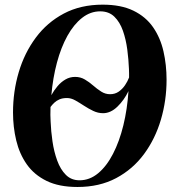

<svg xmlns="http://www.w3.org/2000/svg" viewBox="-20 -772 720 804"><path d="M304.5 11Q227 11 175 -14.5Q123 -40 92.2 -83.8Q61.5 -127.5 48 -183.8Q34.5 -240 34.5 -301Q34.5 -389 58.5 -469.8Q82.5 -550.5 129.8 -614.2Q177 -678 247.2 -715.2Q317.5 -752.5 410 -752.5Q487 -752.5 538.8 -727.2Q590.5 -702 621 -658Q651.5 -614 664.5 -557.2Q677.5 -500.5 677.5 -438Q677.5 -351.5 653.8 -271Q630 -190.5 583.2 -127Q536.5 -63.5 466.5 -26.2Q396.5 11 304.5 11ZM313 -17Q355.5 -17 391 -46.5Q426.5 -76 453.2 -127.8Q480 -179.5 496.5 -247Q513 -314.5 518 -390.5Q500 -353 471.8 -325.5Q443.5 -298 411.5 -298Q390.5 -298 370.5 -307.5Q350.5 -317 331.5 -329.5Q312.5 -342 295 -351.8Q277.5 -361.5 260.5 -361.5Q242 -361.5 229.2 -356Q216.5 -350.5 207.5 -342Q198.5 -333.5 191.5 -324Q191 -305 191 -291Q191 -277 192 -263Q193.5 -222.5 199.8 -179.8Q206 -137 219.5 -99.8Q233 -62.5 255.8 -39.8Q278.5 -17 313 -17ZM441 -377.5Q461.5 -377.5 477 -388.2Q492.5 -399 503.5 -415.2Q514.5 -431.5 520.5 -447.5Q520.5 -456.5 520.5 -465.2Q520.5 -474 520 -483Q518.5 -522.5 513 -564.5Q507.5 -606.5 494.8 -643Q482 -679.5 459 -702Q436 -724.5 399.5 -724.5Q358.5 -724.5 323.8 -697.2Q289 -670 262.2 -621.8Q235.5 -573.5 218.5 -510Q201.5 -446.5 195 -373.5Q206 -393.5 220.8 -411Q235.5 -428.5 254 -439.2Q272.5 -450 294.5 -450Q317 -450 335.2 -439.2Q353.5 -428.5 370 -414Q386.5 -399.5 403.8 -388.5Q421 -377.5 441 -377.5Z"/></svg>

Font: Merriweather 144pt
Style: Bold Italic
Weight: 700
Italic angle: -7.8°
Version: Version 2.101